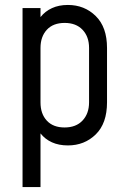

<svg xmlns="http://www.w3.org/2000/svg" viewBox="-20 -575 508 775"><path d="M71 180V-542.5H143.5V-506Q162 -529.5 189.8 -542.2Q217.5 -555 254 -555Q321 -555 366.5 -510.2Q412 -465.5 412 -381.5V-162Q412 -77 366.5 -32.5Q321 12 254 12Q217.5 12 189.8 -0.5Q162 -13 143.5 -36.5V180ZM240.5 -60.5Q287 -60.5 313.2 -88.5Q339.5 -116.5 339.5 -162V-381.5Q339.5 -427 313.2 -454.8Q287 -482.5 241 -482.5Q194.5 -482.5 169 -454.8Q143.5 -427 143.5 -381.5V-161.5Q143.5 -115.5 169 -88Q194.5 -60.5 240.5 -60.5Z"/></svg>

Font: Mohave
Style: Regular
Weight: 400
Designer: Gumpita Rahayu
Foundry: Tokotype
Version: Version 2.003; ttfautohint (v1.8.3)